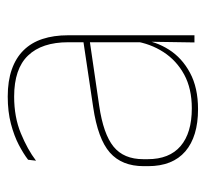

<svg xmlns="http://www.w3.org/2000/svg" viewBox="-38 -498 544 509"><g transform="rotate(-90 234.5 -243.0)"><path d="M396 0H377L379 -128L377.5 -131.5V-292V-334.5Q377.5 -404.5 342.2 -441.2Q307 -478 233.5 -478Q179 -478 136 -460.2Q93 -442.5 63.5 -420L66 -441Q81.5 -453 105.2 -465.5Q129 -478 161.2 -486.5Q193.5 -495 233.5 -495Q275 -495 305.5 -484.2Q336 -473.5 356.2 -453Q376.5 -432.5 386.2 -402.8Q396 -373 396 -335ZM200 9.5Q127.5 9.5 88.2 -24.2Q49 -58 49 -123V-134.5Q49 -192.5 85 -224.2Q121 -256 205.5 -268.5L386.5 -295.5L387 -278.5L209 -252.5Q134 -241.5 100.8 -214.5Q67.5 -187.5 67.5 -135.5V-124Q67.5 -66.5 102.2 -36.8Q137 -7 202.5 -7Q254.5 -7 291.8 -27.2Q329 -47.5 351.5 -82.2Q374 -117 380.5 -160.5L390 -142H384Q380 -102.5 358 -67.8Q336 -33 296.5 -11.8Q257 9.5 200 9.5Z"/></g></svg>

Font: Anek Devanagari Thin
Style: Regular
Weight: 250
Designer: Kailash Malviya (Devanagari) & Yesha Goshar (Latin)
Foundry: Ek Type
Version: Version 1.003